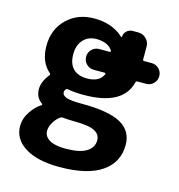

<svg xmlns="http://www.w3.org/2000/svg" viewBox="-112 -656 897 961"><g transform="rotate(15 336.5 -175.0)"><path d="M322.3 -307.6Q299.8 -307.6 284.2 -323.2Q268.6 -338.9 268.6 -361.3Q268.6 -383.8 284.2 -399.4Q299.8 -415 322.3 -415H377Q378.9 -415 380.4 -417Q381.8 -418.9 380.9 -421.9Q358.4 -459 297.9 -460Q254.9 -460 229 -432.1Q203.1 -404.3 203.1 -356.4Q203.1 -307.6 228.5 -282.2Q253.9 -256.8 300.8 -256.8Q364.3 -256.8 383.8 -300.8Q384.8 -302.7 383.3 -305.2Q381.8 -307.6 378.9 -307.6ZM430.7 29.3Q430.7 -2 399.9 -17.6Q369.1 -33.2 291 -33.2Q268.6 -33.2 235.4 -36.1Q228.5 -37.1 222.7 -33.2Q203.1 -19.5 190.4 2Q175.8 25.4 175.8 47.9Q175.8 76.2 203.6 93.3Q231.4 110.4 287.1 110.4Q359.4 110.4 395 88.9Q430.7 67.4 430.7 29.3ZM412.1 -502Q413.1 -501 414.6 -501.5Q416 -502 416 -503.9Q417 -521.5 429.7 -533.7Q442.4 -545.9 460.9 -545.9H490.2Q513.7 -545.9 530.8 -528.8Q547.9 -511.7 547.9 -488.3V-421.9Q547.9 -415 554.7 -415H593.8Q616.2 -415 631.8 -399.4Q647.5 -383.8 647.5 -361.3Q647.5 -338.9 631.8 -323.2Q616.2 -307.6 593.8 -307.6H548.8Q542 -307.6 540 -300.8Q508.8 -172.9 304.7 -172.9Q259.8 -172.9 222.7 -179.7Q214.8 -181.6 211.9 -175.8Q206.1 -167 206.1 -160.2Q206.1 -144.5 228 -136.2Q250 -127.9 309.6 -127.9Q449.2 -127.9 511.7 -92.8Q574.2 -57.6 574.2 14.6Q574.2 105.5 500 156.2Q425.8 207 281.2 207Q166 207 102.5 166.5Q39.1 126 39.1 59.6Q39.1 19.5 64.5 -17.6Q86.9 -50.8 115.2 -68.4Q118.2 -70.3 118.2 -72.8Q118.2 -75.2 116.2 -76.2Q82 -100.6 82 -143.6Q82 -181.6 115.2 -223.6Q120.1 -229.5 114.3 -234.4Q62.5 -279.3 62.5 -362.3Q62.5 -448.2 118.2 -502.4Q173.8 -556.6 259.8 -556.6Q353.5 -556.6 412.1 -502Z"/></g></svg>

Font: Gen Jyuu Gothic P Bold
Style: Bold
Weight: 700
Designer: [Source Han Sans]
Ryoko NISHIZUKA  (kana & ideographs); Paul D. Hunt (Latin, Greek & Cyrillic); Wenlong ZHANG  (bopomofo
Version: Version 1.002.20150607